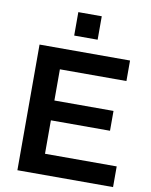

<svg xmlns="http://www.w3.org/2000/svg" viewBox="-101 -1024 864 1097"><g transform="rotate(10 331.5 -475.0)"><path d="M77 0V-729H602V-610H216V-429H559V-314H216V-120H632V0ZM263 -814V-950H399V-814Z"/></g></svg>

Font: BDO Grotesk DemiBold
Style: Regular
Weight: 600
Designer: Deni Anggara
Foundry: Lokal Container
Version: Version 2.000